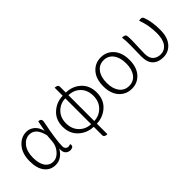

<svg xmlns="http://www.w3.org/2000/svg" viewBox="19 -1456 2424 2424"><g transform="rotate(-45 1231.0 -244.0)"><path d="M257 13Q166 13 111 -56Q56 -125 56 -254Q56 -388 124 -467Q192 -547 289 -547Q346 -547 393 -509Q441 -471 461 -391L489 -533Q547 -533 535 -475Q481 -207 481 -95Q481 -69 496 -53Q512 -37 534 -37L572 -45Q582 1 543 9L525 13Q479 13 453 -17Q428 -48 435 -104Q367 13 257 13ZM267 -38Q327 -38 377 -94Q428 -150 435 -226L443 -331Q404 -496 292 -496Q220 -496 168 -431Q117 -366 117 -254Q117 -154 156 -96Q196 -38 267 -38Z M992 199Q936 199 936 159V11Q822 7 740 -68Q658 -143 658 -268Q658 -392 740 -466Q822 -541 936 -544V-687Q992 -687 992 -647V-544Q1109 -542 1189 -468Q1270 -394 1270 -268Q1270 -142 1188 -67Q1106 7 992 11V199ZM719 -268Q719 -166 782 -102Q845 -39 936 -36V-497Q845 -495 782 -432Q719 -369 719 -268ZM1210 -268Q1210 -371 1149 -433Q1088 -495 992 -497V-36Q1083 -39 1146 -102Q1210 -166 1210 -268Z M1618 13Q1515 13 1448.5 -61.5Q1382 -136 1382 -266Q1382 -397 1448.5 -472Q1515 -547 1618 -547Q1720 -547 1786.5 -472Q1853 -397 1853 -266Q1853 -136 1786.5 -61.5Q1720 13 1618 13ZM1792 -266Q1792 -370 1745 -433Q1698 -496 1618 -496Q1537 -496 1490 -433Q1443 -370 1443 -266Q1443 -161 1490 -99Q1537 -37 1618 -37Q1699 -37 1745.5 -99Q1792 -161 1792 -266Z M2179 13Q2090 13 2039 -37Q1988 -87 1988 -191Q1988 -225 1990 -293Q1992 -361 1992 -395Q1992 -479 1984 -533Q2041 -533 2045 -502Q2049 -495 2049 -412Q2049 -378 2045 -299Q2042 -220 2042 -189Q2042 -109 2081 -73Q2120 -37 2181 -37Q2250 -37 2293 -93Q2336 -150 2336 -260Q2336 -407 2288 -531Q2345 -547 2358 -508Q2396 -407 2396 -260Q2396 -130 2335 -58Q2274 13 2179 13Z"/></g></svg>

Font: Swei Half Moon CJK SC
Style: Light
Weight: 300
Version: Version 2.071